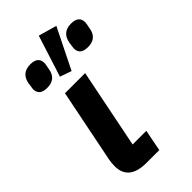

<svg xmlns="http://www.w3.org/2000/svg" viewBox="-253 -879 943 943"><g transform="rotate(-45 218.5 -408.0)"><path d="M324 -789 220 -579 160 -600 229 -816ZM77 -605Q23 -605 23 -650Q23 -654 28 -686Q39 -746 100 -746Q154 -746 154 -701Q154 -694 148 -665Q139 -605 77 -605ZM360 -605Q306 -605 306 -650Q306 -654 311 -686Q322 -746 383 -746Q437 -746 437 -701Q437 -694 431 -665Q422 -605 360 -605ZM272 -112 250 0H162Q39 0 39 -99Q39 -122 43 -142L120 -525H260L177 -112Z"/></g></svg>

Font: Aneliza
Style: Bold Italic
Weight: 700
Italic angle: -11.31°
Designer: Mike Abbink, Paul van der Laan, Pieter van Rosmalen
Foundry: Bold Monday
Version: Version 3.0